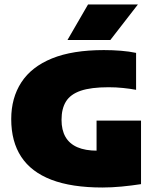

<svg xmlns="http://www.w3.org/2000/svg" viewBox="-20 -826 696 855"><path d="M436 9Q299 9 209 -25.5Q119 -60 74.5 -127.8Q30 -195.5 30 -295.5Q30 -390 75 -459.2Q120 -528.5 211.5 -565.8Q303 -603 442.5 -603Q481.5 -603 518.5 -600Q555.5 -597 586 -590.5V-426Q559.5 -431 528.2 -434.2Q497 -437.5 463.5 -437.5Q385 -437.5 339.2 -421.8Q293.5 -406 273.8 -374Q254 -342 254 -292.5Q254 -247 271.5 -216.5Q289 -186 324.2 -170.5Q359.5 -155 413.5 -155Q434.5 -155 459 -156.8Q483.5 -158.5 502.5 -160.5L410 -88V-289H608V-6Q566 0.5 521.2 4.8Q476.5 9 436 9ZM280.5 -648 372 -806H594L471.5 -648Z"/></svg>

Font: Encode Sans SC Condensed Thin Black
Style: Regular
Weight: 900
Version: Version 3.002